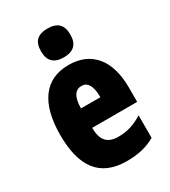

<svg xmlns="http://www.w3.org/2000/svg" viewBox="-192 -871 865 976"><g transform="rotate(-30 241.0 -383.0)"><path d="M246 -776C186 -776 160 -748 160 -691C160 -635 189 -607 246 -607C303 -607 332 -635 332 -691C332 -747 306 -776 246 -776ZM246 -562C105 -562 32 -459 32 -274C32 -90 101 10 261 10C325 10 379 -2 427 -30V-162C376 -131 336 -119 285 -119C221 -119 191 -151 191 -225H455V-310C455 -472 378 -562 246 -562ZM250 -437C283 -437 305 -409 305 -339H191C191 -411 216 -437 250 -437Z"/></g></svg>

Font: Noto Sans Georgian ExtraCondensed Black
Style: Regular
Weight: 900
Width: 2
Designer: Monotype Design Team, Akaki Razmadze
Foundry: Google LLC
Version: Version 2.005